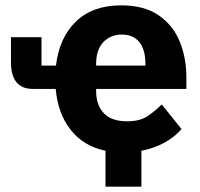

<svg xmlns="http://www.w3.org/2000/svg" viewBox="-20 -557 747 717"><path d="M508 6V140H374V6Q292 -11 244 -72Q196 -133 188 -225H102Q62 -225 41.5 -250Q21 -275 21 -324V-418H135V-312H189Q201 -416 263.5 -476.5Q326 -537 432 -537Q519 -537 573 -499.5Q627 -462 651.5 -401Q676 -340 676 -269V-225H339V-217Q339 -165 367.5 -134.5Q396 -104 455 -104Q502 -104 530.5 -123Q559 -142 584 -167L658 -75Q632 -45 593.5 -24Q555 -3 508 6ZM435 -428Q406 -428 384 -414.5Q362 -401 350.5 -377Q339 -353 339 -320V-312H523V-321Q523 -353 513.5 -377Q504 -401 484.5 -414.5Q465 -428 435 -428Z"/></svg>

Font: IBM Plex Sans
Style: Regular
Weight: 400
Designer: Mike Abbink, Paul van der Laan, Pieter van Rosmalen
Foundry: Bold Monday
Version: Version 3.201